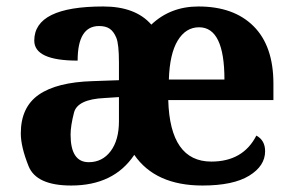

<svg xmlns="http://www.w3.org/2000/svg" viewBox="-20 -569 915 599"><path d="M222.2 -379.9Q86.9 -379.9 86.9 -442.4Q86.9 -548.8 302.2 -548.8Q402.8 -548.8 452.1 -492.2Q511.7 -548.8 599.1 -548.8Q709.5 -548.8 771.2 -487.1Q833 -425.3 833 -308.1V-256.8H504.9Q510.3 -64.9 639.2 -64.9Q738.3 -64.9 779.8 -146Q807.1 -131.3 807.1 -97.2Q807.1 -51.3 757.3 -20.8Q707.5 9.8 611.8 9.8Q464.8 9.8 398.9 -85.9Q335 9.8 202.1 9.8Q93.3 9.8 69.1 -50.8Q44.9 -111.3 44.9 -152.8Q44.9 -234.4 100.8 -273.4Q156.7 -312.5 269 -315.9L351.1 -318.8V-374Q351.1 -431.6 342.8 -451.4Q334.5 -471.2 322 -479.5Q309.6 -487.8 289.1 -487.8Q222.2 -487.8 222.2 -379.9ZM680.2 -320.8Q680.2 -483.9 601.1 -483.9Q559.6 -483.9 534.4 -442.4Q509.3 -400.9 506.8 -320.8ZM200.2 -148.9Q200.2 -63 256.8 -63Q299.3 -63 325.2 -97.4Q351.1 -131.8 351.1 -190.9V-266.1L306.2 -263.2Q221.7 -259.3 210.9 -217.8Q200.2 -176.3 200.2 -148.9Z"/></svg>

Font: DroidSerif-Bold
Style: Bold
Weight: 700
Foundry: Ascender Corporation
Version: Version 1.00 build 112